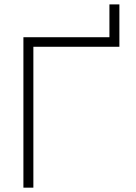

<svg xmlns="http://www.w3.org/2000/svg" viewBox="-20 -865 626 885"><path d="M87.9 0V-693.4H484.4V-844.7H530.3V-649.4H133.8V0Z"/></svg>

Font: Cascadia Code NF ExtraLight
Style: Regular
Weight: 200
Monospace: yes
Designer: Aaron Bell
Foundry: Saja Typeworks
Version: Version 2404.023; ttfautohint (v1.8.4)